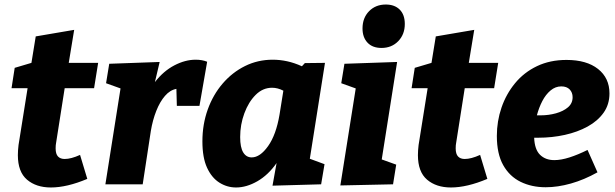

<svg xmlns="http://www.w3.org/2000/svg" viewBox="-20 -815 2719 849"><path d="M366 -24Q276 14 205 14Q140 14 99.5 -20.5Q59 -55 59 -129Q59 -150 62 -174L102 -425H31L45 -515L119 -537L138 -654L308 -683L284 -537H414L396 -425H266L228 -183Q227 -179 226.5 -172.5Q226 -166 226 -159Q226 -134 236.5 -123Q247 -112 266 -112Q280 -112 297 -116.5Q314 -121 334 -130Z M446 0 513 -424 449 -447 463 -533 686 -541 665 -452Q703 -501 751 -526Q799 -551 845 -551Q874 -551 896 -542L862 -347H762L760 -422Q732 -417 709.5 -391Q687 -365 671 -324.5Q655 -284 647 -236L611 0Z M1024 14Q984 14 950 -7.5Q916 -29 895.5 -73.5Q875 -118 875 -190Q875 -265 898.5 -330.5Q922 -396 964.5 -445.5Q1007 -495 1063.5 -523Q1120 -551 1186 -551Q1218 -551 1250 -544Q1282 -537 1315 -522L1328 -536L1417 -537L1350 -113L1415 -89L1400 0L1185 6L1203 -94Q1166 -41 1118 -13.5Q1070 14 1024 14ZM1093 -119Q1130 -119 1165.5 -169Q1201 -219 1216 -308L1233 -414Q1208 -427 1183 -427Q1142 -427 1110.5 -395.5Q1079 -364 1060.5 -314Q1042 -264 1042 -209Q1042 -163 1055.5 -141Q1069 -119 1093 -119Z M1485 5 1553 -424 1489 -447 1503 -533 1736 -541 1668 -110 1732 -87 1718 0ZM1667 -603Q1627 -603 1605 -626.5Q1583 -650 1583 -689Q1583 -736 1612 -765.5Q1641 -795 1686 -795Q1725 -795 1747.5 -772.5Q1770 -750 1770 -709Q1770 -663 1741 -633Q1712 -603 1667 -603Z M2135 -24Q2045 14 1974 14Q1909 14 1868.5 -20.5Q1828 -55 1828 -129Q1828 -150 1831 -174L1871 -425H1800L1814 -515L1888 -537L1907 -654L2077 -683L2053 -537H2183L2165 -425H2035L1997 -183Q1996 -179 1995.5 -172.5Q1995 -166 1995 -159Q1995 -134 2005.5 -123Q2016 -112 2035 -112Q2049 -112 2066 -116.5Q2083 -121 2103 -130Z M2393 13Q2331 13 2282 -11Q2233 -35 2205 -85Q2177 -135 2177 -214Q2177 -279 2197.5 -339Q2218 -399 2257.5 -447Q2297 -495 2354.5 -522.5Q2412 -550 2485 -550Q2574 -550 2624.5 -510Q2675 -470 2675 -402Q2675 -353 2649 -316.5Q2623 -280 2578.5 -255.5Q2534 -231 2477.5 -218.5Q2421 -206 2360 -206Q2351 -206 2342 -206Q2344 -154 2368 -130.5Q2392 -107 2431 -107Q2461 -107 2498.5 -119Q2536 -131 2578 -152L2622 -53Q2563 -20 2504.5 -3.5Q2446 13 2393 13ZM2462 -433Q2436 -433 2414.5 -415Q2393 -397 2378 -368Q2363 -339 2354 -305Q2361 -305 2371 -305Q2406 -305 2438.5 -314Q2471 -323 2491.5 -340.5Q2512 -358 2512 -385Q2512 -406 2499 -419.5Q2486 -433 2462 -433Z"/></svg>

Font: Bitter ExtraBold
Style: Italic
Weight: 800
Italic angle: -9°
Designer: Sol Matas, and Bitter project Authors
Foundry: Sol Matas
Version: Version 2.001